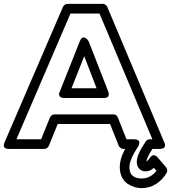

<svg xmlns="http://www.w3.org/2000/svg" viewBox="-84 -746 886 994"><path d="M-60.1 -9.8 242.2 -710.9Q245.1 -717.3 251.7 -721.7Q258.3 -726.1 265.1 -726.1H448.2Q455.6 -726.1 462.2 -721.4Q468.8 -716.8 471.2 -710.9L766.1 -9.8Q767.1 -8.3 768.1 -6.1Q769 -3.9 770 2.2Q771 8.3 769.5 12.9Q768.1 17.6 761.5 21.2Q754.9 24.9 743.2 24.9H705.1Q676.3 69.3 673.8 89.8Q683.1 85 691.9 70.8Q693.8 67.9 696.3 65.4Q698.7 63 704.1 59.6Q709.5 56.2 716.8 58.1Q724.1 60.1 731.9 68.8L775.9 120.1Q780.8 126 781.7 134.5Q782.7 143.1 778.8 148.9Q756.8 186 722.9 207Q689 228 648.9 228Q629.9 228 611.3 222.2Q592.8 216.3 575.2 204.3Q557.6 192.4 546.9 170.4Q536.1 148.4 536.1 120.1Q536.1 74.7 564 24.9H554.2Q546.9 24.9 540.3 20.3Q533.7 15.6 530.8 8.8L485.8 -104H214.8L168.9 8.8Q166 16.1 159.4 20.5Q152.8 24.9 146 24.9H-37.1Q-38.1 24.9 -39.3 24.9Q-40.5 24.9 -44.4 24.7Q-48.3 24.4 -51.5 23.4Q-54.7 22.5 -58.1 20Q-61.5 17.6 -63 14.2Q-64.5 10.7 -64 4.4Q-63.5 -2 -60.1 -9.8ZM1 -24.9H128.9L174.8 -138.2Q177.7 -145 184.3 -149.4Q190.9 -153.8 198.2 -153.8H502.9Q519.5 -153.8 525.9 -138.2L570.8 -24.9H608.9Q622.1 -24.9 629.2 -21Q636.2 -17.1 637 -11.2Q637.7 -5.4 636.2 0.5Q634.8 6.3 632.3 10.3L629.9 14.2Q585.9 81.1 585.9 120.1Q585.9 150.9 603.5 164.6Q621.1 178.2 648.9 178.2Q694.8 178.2 726.1 138.2L712.9 123Q692.9 141.1 669.9 141.1Q654.3 141.1 643.1 132.8Q624 119.6 624 91.8Q624 54.2 670.9 -14.2Q678.2 -24.9 691.9 -24.9H705.1L431.2 -675.8H280.8ZM226.1 -272.9 329.1 -532.2Q334 -544.9 340.6 -549.6Q347.2 -554.2 353 -551.8Q358.9 -549.3 364 -545.2Q369.1 -541 372.1 -536.6L375 -532.2L476.1 -272.9Q481.9 -255.4 476.8 -247.8Q471.7 -240.2 462.4 -239.3L453.1 -238.8H249Q231.4 -238.8 225.6 -247.3Q219.7 -255.9 222.7 -264.6ZM286.1 -289.1H416L352.1 -455.1Z"/></svg>

Font: Trueno Bold Outline
Style: Regular
Weight: 700
Width: 6
Designer: Julieta Ulanovsky
Foundry: Julieta Ulanovsky
Version: Version 3.001b | FøM Fix